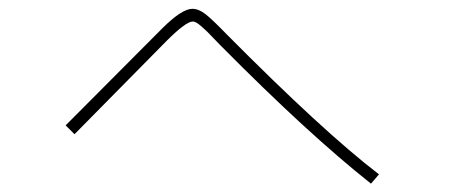

<svg xmlns="http://www.w3.org/2000/svg" viewBox="-20 -577 1040 444"><path d="M131.8 -287.1 354.5 -510.7Q400.4 -556.6 424.8 -556.6Q439.5 -556.6 455.1 -544.4Q470.7 -532.2 503.9 -498Q727.5 -272.5 856.4 -173.8L837.9 -152.3Q693.4 -266.6 490.2 -471.7Q484.4 -477.5 474.6 -487.8Q464.8 -498 459.5 -503.4Q454.1 -508.8 446.8 -515.1Q439.5 -521.5 434.6 -524.4Q429.7 -527.3 425.8 -527.3Q410.2 -527.3 365.2 -482.4L152.3 -266.6Z"/></svg>

Font: Gothic A1 Thin
Style: Regular
Weight: 250
Designer: HanYang I&C Co.,Ltd.
Foundry: HanYang I&C Co.,Ltd.
Version: Version 2.50